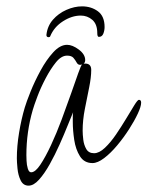

<svg xmlns="http://www.w3.org/2000/svg" viewBox="-20 -556 464 604"><path d="M238 -536Q267 -536 288 -520.5Q309 -505 309 -471Q309 -460 305 -450Q301 -440 291 -440Q286 -440 286 -452Q286 -480 270.5 -493.5Q255 -507 234 -507Q206 -507 178 -489Q150 -471 138 -442Q137 -439 133 -439Q126 -439 126 -446Q129 -474 146.5 -494Q164 -514 189 -525Q214 -536 238 -536ZM70 28Q53 28 45 11.5Q37 -5 35 -26Q33 -47 33 -58Q33 -96 40 -138.5Q47 -181 58 -218Q63 -235 76 -267.5Q89 -300 107.5 -334Q126 -368 147.5 -391.5Q169 -415 191 -415Q208 -415 228 -400Q248 -385 248 -367Q248 -360 243 -355Q244 -356 248 -356Q267 -356 267 -336Q267 -313 260.5 -281Q254 -249 247 -213.5Q240 -178 240 -145Q240 -133 242 -116.5Q244 -100 251.5 -87Q259 -74 276 -74Q292 -74 310 -91Q328 -108 345 -133Q362 -158 377 -183Q392 -208 402.5 -225Q413 -242 417 -242Q424 -242 424 -233Q424 -221 413.5 -198.5Q403 -176 386 -149.5Q369 -123 348.5 -98.5Q328 -74 307.5 -58.5Q287 -43 271 -43Q245 -43 231.5 -64.5Q218 -86 213.5 -116Q209 -146 209 -172Q209 -181 209 -189Q209 -197 210 -203Q204 -189 193 -161.5Q182 -134 167.5 -101.5Q153 -69 136.5 -39.5Q120 -10 103 9Q86 28 70 28ZM78 -14Q91 -14 107 -38Q123 -62 140.5 -99.5Q158 -137 174 -180Q190 -223 203.5 -261.5Q217 -300 226 -325.5Q235 -351 238 -353L232 -352Q225 -352 221 -359.5Q217 -367 211 -374Q205 -381 191 -381Q173 -381 156 -360Q139 -339 123.5 -309.5Q108 -280 97.5 -252Q87 -224 83 -210Q63 -141 63 -68Q63 -64 63.5 -50.5Q64 -37 67.5 -25.5Q71 -14 78 -14Z"/></svg>

Font: Licorice
Style: Regular
Weight: 400
Designer: Robert E. Leuschke
Foundry: Robert E. Leuschke
Version: Version 1.010; ttfautohint (v1.8.3)